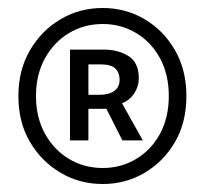

<svg xmlns="http://www.w3.org/2000/svg" viewBox="-20 -817 513 480"><path d="M237 -357Q179 -357 131.5 -385Q84 -413 55 -462Q26 -511 26 -577Q26 -642 55 -691.5Q84 -741 131.5 -769Q179 -797 237 -797Q294 -797 341.5 -769Q389 -741 417.5 -691.5Q446 -642 446 -577Q446 -511 417.5 -462Q389 -413 341.5 -385Q294 -357 237 -357ZM237 -397Q283 -397 321 -420Q359 -443 380.5 -483.5Q402 -524 402 -577Q402 -630 380.5 -670.5Q359 -711 321 -734Q283 -757 237 -757Q190 -757 152 -734Q114 -711 92 -670.5Q70 -630 70 -577Q70 -524 92 -483.5Q114 -443 152 -420Q190 -397 237 -397ZM155 -466V-693H240Q275 -693 301 -677Q327 -661 327 -621Q327 -601 315.5 -583.5Q304 -566 285 -559L337 -466H286L246 -545H201V-466ZM201 -580H229Q252 -580 265.5 -589.5Q279 -599 279 -618Q279 -635 268.5 -645.5Q258 -656 232 -656H201Z"/></svg>

Font: Noto Sans TC
Style: Regular
Weight: 400
Designer: Ryoko NISHIZUKA  (kana, bopomofo & ideographs); Paul D. Hunt (Latin, Greek & Cyrillic); Sandoll Communications , Soo-you
Foundry: Adobe
Version: Version 2.004-H2;hotconv 1.0.118;makeotfexe 2.5.65603